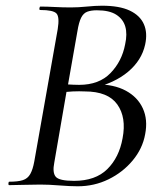

<svg xmlns="http://www.w3.org/2000/svg" viewBox="-20 -648 574 672"><path d="M304 -339 316 -353Q379 -353 420.5 -330.5Q462 -308 480 -268.5Q498 -229 488 -178Q479 -128 444.5 -86.5Q410 -45 360 -20.5Q310 4 252 4Q225 4 188 1Q151 -2 121 -2Q90 -2 61.5 -1Q33 0 12 0Q9 0 9.5 -6Q10 -12 12 -12Q43 -12 60 -17.5Q77 -23 86 -39Q95 -55 100 -83L182 -546Q189 -589 177.5 -601Q166 -613 121 -613Q117 -613 118 -619Q119 -625 121 -625Q144 -625 171.5 -623.5Q199 -622 228 -622Q254 -622 284 -625Q314 -628 337 -628Q398 -628 434 -611Q470 -594 483.5 -563.5Q497 -533 488 -492Q476 -437 428.5 -397Q381 -357 304 -339ZM319 -612Q299 -612 285.5 -607Q272 -602 264 -586Q256 -570 251 -539L217 -346L189 -354Q218 -352 236.5 -351.5Q255 -351 257 -351Q327 -351 367 -392.5Q407 -434 418 -493Q426 -529 418.5 -555Q411 -581 387 -596.5Q363 -612 319 -612ZM239 -15Q314 -15 355.5 -56Q397 -97 409 -164Q423 -237 390.5 -282.5Q358 -328 277 -328Q258 -329 235 -328Q212 -327 187 -323L214 -334L170 -79Q163 -44 175 -29.5Q187 -15 239 -15ZM189 -354Z"/></svg>

Font: Cormorant Medium
Style: Italic
Weight: 500
Italic angle: -10°
Designer: Christian Thalmann (Catharsis Fonts)
Foundry: Catharsis Fonts
Version: Version 4.000